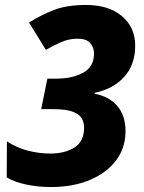

<svg xmlns="http://www.w3.org/2000/svg" viewBox="-20 -744 582 774"><path d="M186 10Q134 10 86 0Q38 -10 7 -29L8 -174Q48 -148 93 -136.5Q138 -125 182 -125Q242 -125 280.5 -149.5Q319 -174 319 -229Q319 -252 308.5 -268.5Q298 -285 271 -294.5Q244 -304 193 -304H146L171 -427H207Q272 -427 315.5 -451Q359 -475 359 -528Q359 -552 344 -570Q329 -588 293 -588Q258 -588 226 -574Q194 -560 165 -543L97 -653Q146 -684 198 -704Q250 -724 327 -724Q418 -724 471.5 -679Q525 -634 525 -560Q525 -483 480.5 -434Q436 -385 362 -370V-366Q420 -355 453 -316.5Q486 -278 486 -215Q486 -148 448 -97.5Q410 -47 342 -18.5Q274 10 186 10Z"/></svg>

Font: Noto Sans Disp ExtBd
Style: Italic
Weight: 800
Italic angle: -12°
Designer: Monotype Design Team
Foundry: Monotype Imaging Inc.
Version: Version 2.000;GOOG;noto-source:20170915:90ef993387c0